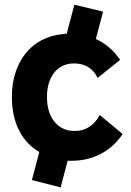

<svg xmlns="http://www.w3.org/2000/svg" viewBox="-20 -672 556 814"><path d="M237 122.4 267 9.2Q269 9.2 270.6 9.4Q272.2 9.6 274.2 9.6H283.4Q351.2 9.6 406.9 -19.4Q462.6 -48.4 500 -103.6L403 -184.4Q385 -151.6 358.8 -134.3Q332.6 -117 298.8 -117H294.2Q268.2 -117 247.1 -127.2Q226 -137.4 210.7 -156.1Q195.4 -174.8 187.3 -201.3Q179.2 -227.8 179.2 -260V-263Q179.2 -294.6 187.4 -320.5Q195.6 -346.4 210.5 -364.8Q225.4 -383.2 246.1 -393.1Q266.8 -403 292.4 -403H295.8Q328.8 -403 354.3 -387.3Q379.8 -371.6 393.8 -341.6L489.2 -418Q468.8 -448.4 443 -470.6Q417.2 -492.8 386.4 -506.6L417 -622.8L295.2 -652L262.8 -529Q261.2 -529 259.8 -529Q258.4 -529 256.8 -529Q253.4 -528.4 250.3 -528.1Q247.2 -527.8 243.8 -527.2Q195.8 -522.4 156.4 -501.6Q117 -480.8 89.1 -446.3Q61.2 -411.8 45.8 -365.1Q30.4 -318.4 30.4 -262.4V-259.4Q30.4 -219.4 38.2 -183.8Q46 -148.2 61 -118.8Q76 -89.4 97.7 -66.4Q119.4 -43.4 146.6 -27.4L115.2 91.4Z"/></svg>

Font: Fixel Variable
Style: Regular
Weight: 100
Width: 3
Designer: AlfaBravo + MacPaw
Foundry: Kyrylo Tkachov, Marchela Mozhyna, Serhii Makarenko, Maria Weinstein, Zakhar Kryvoshyya
Version: Version 1.211